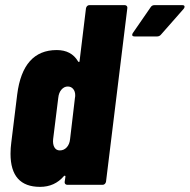

<svg xmlns="http://www.w3.org/2000/svg" viewBox="-20 -720 739 748"><path d="M328 -700H466Q471 -700 474 -696.5Q477 -693 476 -688L393 -12Q392 -7 388.5 -3.5Q385 0 380 0H242Q237 0 234 -3.5Q231 -7 232 -12L235 -32Q235 -35 233 -35.5Q231 -36 229 -34Q193 8 136 8Q21 8 21 -121Q21 -143 24 -165L47 -352Q69 -525 201 -525Q258 -525 284 -481Q286 -478 288 -478.5Q290 -479 290 -482L315 -688Q316 -693 319.5 -696.5Q323 -700 328 -700ZM253 -178 272 -339Q273 -342 273 -349Q273 -364 265 -373.5Q257 -383 244 -383Q230 -383 219.5 -371Q209 -359 207 -339L187 -178Q185 -158 192 -146Q199 -134 213 -134Q229 -134 240 -146Q251 -158 253 -178ZM495 -584Q495 -588 498 -592L567 -692Q572 -700 582 -700H690Q699 -700 699 -694Q699 -689 695 -685L607 -585Q601 -578 592 -578H505Q495 -578 495 -584Z"/></svg>

Font: Barlow Condensed ExtraBold
Style: Italic
Weight: 800
Width: 3
Italic angle: -7°
Designer: Jeremy Tribby
Foundry: Tribby Type
Version: Version 1.408